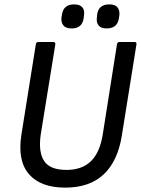

<svg xmlns="http://www.w3.org/2000/svg" viewBox="-20 -847 644 878"><path d="M278 11Q166 11 112.5 -50.5Q59 -112 78 -232L144 -645Q146 -655 155 -655H224Q234 -655 233 -644L166 -230Q155 -151 182 -110.5Q209 -70 284 -70Q355 -70 396 -110Q437 -150 450 -233L515 -645Q517 -655 526 -655H596Q605 -655 604 -644L537 -226Q518 -109 453.5 -49Q389 11 278 11ZM468 -717Q442 -717 431 -730.5Q420 -744 423 -766L424 -778Q429 -827 480 -827Q506 -827 517 -813.5Q528 -800 526 -778L524 -766Q518 -717 468 -717ZM308 -717Q281 -717 270 -730.5Q259 -744 261 -766L263 -778Q269 -827 319 -827Q345 -827 356.5 -813.5Q368 -800 364 -778L363 -766Q357 -717 308 -717Z"/></svg>

Font: Sofia Sans Semi Condensed Medium
Style: Italic
Weight: 500
Italic angle: -9°
Version: Version 4.100